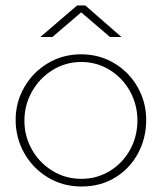

<svg xmlns="http://www.w3.org/2000/svg" viewBox="-20 -664 590 700"><path d="M37 -227Q37 -291 68.5 -346Q100 -401 154.5 -433.5Q209 -466 276 -466Q342 -466 396.5 -433.5Q451 -401 482 -346Q513 -291 513 -227Q513 -160 483 -104.5Q453 -49 399.5 -16.5Q346 16 277 16Q209 16 154 -17.5Q99 -51 68 -106.5Q37 -162 37 -227ZM481 -225Q481 -282 454 -331Q427 -380 380 -409Q333 -438 276 -438Q219 -438 171.5 -408.5Q124 -379 96.5 -330Q69 -281 69 -224Q69 -167 96.5 -118.5Q124 -70 171.5 -41Q219 -12 277 -12Q334 -12 381 -41Q428 -70 454.5 -118.5Q481 -167 481 -225ZM381 -529 276 -619 171 -529H127L261 -644H291L423 -529Z"/></svg>

Font: Poiret One
Style: Regular
Weight: 400
Designer: Denis Masharov (denis.masharov@gmail.com), Cyreal (Charset Expansion)
Foundry: Denis Masharov
Version: Version 1.101